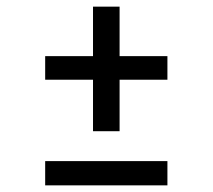

<svg xmlns="http://www.w3.org/2000/svg" viewBox="-20 -558 640 578"><path d="M340 -538H260V-389H116V-318H260V-163H340V-318H484V-389H340ZM484 -73H116V0H484Z"/></svg>

Font: FiraMono Nerd Font
Style: Regular
Weight: 400
Designer: Carrois Corporate & Edenspiekermann AG
Foundry: Carrois Corporate GbR & Edenspiekermann AG
Version: Version 003.206;Nerd Fonts 3.3.0